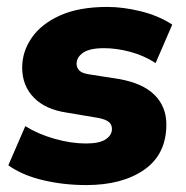

<svg xmlns="http://www.w3.org/2000/svg" viewBox="-20 -523 536 554"><path d="M229 11Q164 11 104.5 -3Q45 -17 4 -46L53 -159Q90 -136 137.5 -122.5Q185 -109 228 -109Q267 -109 285 -121Q303 -133 303 -151Q303 -164 293.5 -171.5Q284 -179 262 -183L173 -198Q111 -207 77.5 -241.5Q44 -276 44 -328Q44 -374 71.5 -414Q99 -454 153.5 -478.5Q208 -503 290 -503Q335 -503 386 -490.5Q437 -478 477 -452L429 -341Q395 -363 355.5 -373.5Q316 -384 280 -384Q239 -384 220 -371Q201 -358 201 -339Q201 -328 208.5 -320Q216 -312 234 -309L323 -295Q392 -283 426 -249Q460 -215 460 -164Q460 -78 396.5 -33.5Q333 11 229 11Z"/></svg>

Font: Nunito Sans Black
Style: Italic
Weight: 900
Italic angle: -9°
Designer: Vernon Adams
Foundry: Vernon Adams
Version: Version 3.006; ttfautohint (v1.8.3)